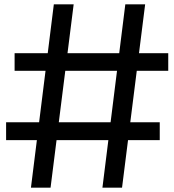

<svg xmlns="http://www.w3.org/2000/svg" viewBox="-20 -861 799 881"><path d="M646 -841 540 0H450L555 -841ZM752 -617V-536H47V-617ZM318 -841 212 0H122L227 -841ZM713 -300V-218H8V-300Z"/></svg>

Font: Matangi SemiBold
Style: Regular
Weight: 600
Designer: Prashant Pant
Foundry: The Graphic Ant
Version: Version 3.002